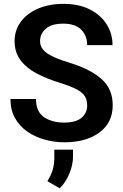

<svg xmlns="http://www.w3.org/2000/svg" viewBox="-20 -741 650 1013"><path d="M439.9 -184.6Q439.9 -211.9 428.5 -231.9Q417 -252 385.5 -269Q354 -286.1 293.9 -304.7Q227.5 -325.2 173.8 -353.3Q120.1 -381.3 88.6 -422.9Q57.1 -464.4 57.1 -523.9Q57.1 -582.5 90.1 -626.7Q123 -670.9 181.4 -695.8Q239.7 -720.7 315.4 -720.7Q394.5 -720.7 452.4 -691.9Q510.3 -663.1 542 -613.8Q573.7 -564.5 573.7 -502.9H439.9Q439.9 -552.2 408.7 -584.2Q377.4 -616.2 313.5 -616.2Q252 -616.2 221.7 -589.6Q191.4 -563 191.4 -523.9Q191.4 -485.8 228.3 -460.2Q265.1 -434.6 338.9 -412.6Q455.6 -377.4 515.1 -324.7Q574.7 -272 574.7 -185.5Q574.7 -94.2 504.9 -42.2Q435.1 9.8 318.8 9.8Q267.1 9.8 216.6 -4.2Q166 -18.1 125 -46.1Q84 -74.2 59.6 -117.2Q35.2 -160.2 35.2 -218.8H169.9Q169.9 -151.4 212.4 -122.8Q254.9 -94.2 318.8 -94.2Q379.9 -94.2 409.9 -119.4Q439.9 -144.5 439.9 -184.6ZM365.2 48.8V85Q365.2 128.9 345.7 175.5Q326.2 222.2 294.9 252.4L230 214.8Q247.1 188 256.8 158.7Q266.6 129.4 266.6 90.3V48.8Z"/></svg>

Font: Vazirmatn RD UI SemiBold
Style: Regular
Weight: 600
Designer: Saber Rastikerdar
Foundry: Saber Rastikerdar
Version: Version 33.003